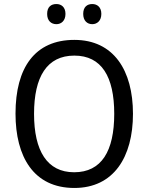

<svg xmlns="http://www.w3.org/2000/svg" viewBox="-20 -923 736 953"><path d="M214 -854C214 -820 234 -803 260 -803C284 -803 305 -820 305 -854C305 -888 284 -903 260 -903C234 -903 214 -889 214 -854ZM393 -854C393 -820 413 -803 438 -803C462 -803 483 -820 483 -854C483 -888 462 -903 438 -903C413 -903 393 -889 393 -854ZM640 -358C640 -574 544 -725 349 -725C153 -725 57 -587 57 -359C57 -145 147 10 349 10C544 10 640 -143 640 -358ZM149 -358C149 -542 213 -647 349 -647C484 -647 547 -543 547 -358C547 -173 484 -68 348 -68C214 -68 149 -174 149 -358Z"/></svg>

Font: Noto Sans Malayalam SemiCondensed
Style: Regular
Weight: 400
Width: 4
Designer: Jelle Bosma - Monotype Design Team
Foundry: Monotype Imaging Inc.
Version: Version 2.104